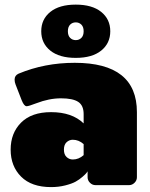

<svg xmlns="http://www.w3.org/2000/svg" viewBox="-20 -782 632 811"><path d="M192.5 -568.3Q154.2 -599.2 154.2 -650Q154.2 -700.8 192.5 -731.7Q230.8 -762.5 300 -762.5Q369.2 -762.5 407.5 -731.7Q445.8 -700.8 445.8 -650Q445.8 -599.2 407.5 -568.3Q369.2 -537.5 300 -537.5Q230.8 -537.5 192.5 -568.3ZM276.2 -677.9Q266.7 -668.3 266.7 -650Q266.7 -631.7 276.2 -622.1Q285.8 -612.5 300 -612.5Q314.2 -612.5 323.8 -622.1Q333.3 -631.7 333.3 -650Q333.3 -668.3 323.8 -677.9Q314.2 -687.5 300 -687.5Q285.8 -687.5 276.2 -677.9ZM287.5 -108.3Q312.5 -108.3 333.3 -126.7V-173.3Q312.5 -191.7 287.5 -191.7Q272.5 -191.7 261.2 -181.2Q250 -170.8 250 -150Q250 -129.2 261.2 -118.8Q272.5 -108.3 287.5 -108.3ZM195.8 -308.3Q284.2 -308.3 333.3 -260.8V-300Q333.3 -336.7 310.4 -351.7Q287.5 -366.7 237.5 -366.7Q187.5 -366.7 133.3 -345.8Q100.8 -333.3 92.5 -333.3Q81.7 -333.3 71.7 -358.3L45.8 -425Q41.7 -435 41.7 -445.8Q41.7 -463.3 58.3 -470.8Q168.3 -516.7 295.8 -516.7Q558.3 -516.7 558.3 -308.3V-33.3Q558.3 -20 548.3 -10Q538.3 0 525 0H383.3Q370 0 360 -10Q350 -20 350 -33.3V-58.3Q348.3 -55.8 345 -51.2Q341.7 -46.7 328.3 -35Q315 -23.3 299.2 -14.6Q283.3 -5.8 255.4 1.2Q227.5 8.3 195.8 8.3Q113.3 8.3 69.2 -35.8Q25 -80 25 -150Q25 -220 69.2 -264.2Q113.3 -308.3 195.8 -308.3Z"/></svg>

Font: BoonTook Mon
Style: Regular
Weight: 400
Designer: Sungsit Sawaiwan
Foundry: FontUni
Version: Version 3.0